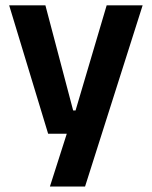

<svg xmlns="http://www.w3.org/2000/svg" viewBox="-20 -510 555 702"><path d="M316 -106 247.5 -76.5 370 -490.5H501.5L291 172H162.5L239.5 -69L299 -21H156L13.5 -490.5H146L247.5 -106Z"/></svg>

Font: Anek Bangla Medium SemiBold
Style: Regular
Weight: 600
Version: Version 1.003